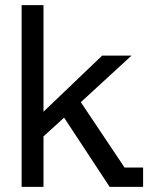

<svg xmlns="http://www.w3.org/2000/svg" viewBox="-20 -726 583 746"><path d="M294 -329 491 -510H377L149 -292V-706H64V0H149V-196L229 -269L406 0H536V-75H464Z"/></svg>

Font: Alpha Lyrae Medium
Style: Regular
Weight: 500
Designer: Nikolay Petroussenko, Plamen Motev
Foundry: Fontfabric LLC
Version: Version 1.000;hotconv 1.0.109;makeotfexe 2.5.65596